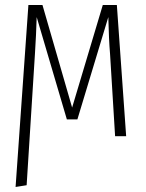

<svg xmlns="http://www.w3.org/2000/svg" viewBox="-20 -542 580 764"><path d="M482 0H438L418 -326Q413 -385 411 -474L288 -67H246L126 -474Q124 -405 119 -327L86 195L42 202L93 -522H149L267 -114L389 -522H445Z"/></svg>

Font: Fira Sans Extra Condensed ExtraLight
Style: Regular
Weight: 275
Width: 1
Designer: Carrois Corporate & Edenspiekermann AG
Foundry: Carrois Corporate GbR & Edenspiekermann AG
Version: Version 4.203